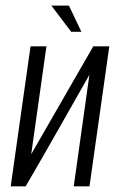

<svg xmlns="http://www.w3.org/2000/svg" viewBox="-20 -658 424 678"><path d="M17.8 0 87.8 -494.3H144L90.2 -113.5L309.3 -494.3H366L296 0H240.4L295.7 -393.9Q239.3 -295 183.8 -196.9Q128.3 -98.9 70.6 0ZM231.4 -545.7 161.4 -638.2H223.4L267.4 -545.7Z"/></svg>

Font: Alumni Sans SC Thin
Style: Italic
Weight: 100
Italic angle: -8°
Designer: Robert E. Leuschke
Foundry: Robert E. Leuschke
Version: Version 1.016